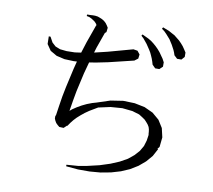

<svg xmlns="http://www.w3.org/2000/svg" viewBox="-90 -927 1180 1064"><g transform="rotate(10 500.0 -395.5)"><path d="M710.9 -643.6 704.1 -659.2 697.3 -673.8 688.5 -688.5 668.9 -717.8 646.5 -745.1 632.8 -757.8 637.7 -765.6 672.9 -749 689.5 -739.3 705.1 -727.5 719.7 -714.8 733.4 -701.2 747.1 -685.5 758.8 -668.9 770.5 -652.3 780.3 -633.8V-609.4L762.7 -592.8H739.3L721.7 -610.4L716.8 -627ZM477.5 -581.1 410.2 -567.4 373 -561.5 355.5 -497.1 332 -392.6 322.3 -338.9 313.5 -285.2 312.5 -278.3 325.2 -289.1 348.6 -304.7 374 -319.3 400.4 -332 428.7 -342.8 452.1 -349.6 526.4 -374 596.7 -384.8 661.1 -382.8 718.8 -371.1 767.6 -348.6 806.6 -315.4 833 -273.4 844.7 -222.7 838.9 -168 829.1 -156.2 833 -154.3 810.5 -112.3 779.3 -76.2 742.2 -44.9 699.2 -18.6 651.4 2 598.6 17.6 541 28.3 480.5 33.2H415L347.7 27.3V18.6L415 13.7L462.9 4.9L529.3 -10.7L586.9 -29.3L635.7 -49.8L677.7 -73.2L710 -99.6L735.4 -127.9L752.9 -158.2L762.7 -190.4L767.6 -223.6L766.6 -226.6L765.6 -240.2L763.7 -253.9L759.8 -266.6L752.9 -278.3L743.2 -290L731.4 -302.7L715.8 -313.5L697.3 -325.2L692.4 -327.1L655.3 -337.9L598.6 -343.8L533.2 -338.9L465.8 -324.2L419.9 -296.9L397.5 -281.2L377 -264.6L358.4 -248L342.8 -231.4L328.1 -212.9L315.4 -194.3L313.5 -195.3L296.9 -179.7L272.5 -180.7L261.7 -189.5L252 -199.2L245.1 -210.9L240.2 -222.7V-236.3L243.2 -242.2L251 -294.9L259.8 -350.6L270.5 -404.3L294.9 -512.7L305.7 -554.7L288.1 -553.7L235.4 -555.7L189.5 -566.4L152.3 -587.9L128.9 -622.1L127.9 -665H137.7L154.3 -634.8L174.8 -616.2L202.1 -605.5L239.3 -601.6L285.2 -602.5L320.3 -607.4L339.8 -668.9L376 -770.5L377.9 -769.5L375 -777.3L369.1 -784.2L362.3 -791L353.5 -796.9L342.8 -803.7L330.1 -809.6L315.4 -812.5L316.4 -821.3H332L347.7 -822.3H361.3L376 -820.3L389.6 -815.4L401.4 -810.5L414.1 -802.7L424.8 -793L433.6 -781.2L441.4 -768.6L438.5 -744.1L430.7 -737.3L399.4 -649.4L390.6 -620.1L463.9 -637.7L602.5 -675.8L626 -671.9L640.6 -653.3L637.7 -629.9L618.2 -615.2ZM821.3 -710.9 806.6 -738.3 789.1 -765.6 766.6 -791 752.9 -804.7 738.3 -815.4 743.2 -824.2 778.3 -810.5 795.9 -800.8 812.5 -792 827.1 -780.3 841.8 -768.6 855.5 -754.9 868.2 -740.2 878.9 -724.6 889.6 -708V-683.6L874 -666H849.6L832 -682.6L827.1 -697.3Z"/></g></svg>

Font: Kurinto Seri
Style: Regular
Weight: 400
Designer: Kurinto was developed by Clint Goss from a range of fonts that are compatible with the SIL Open Font License Version 1.1
Foundry: Clinton F. Goss
Version: Version 2.196; July 25, 2020